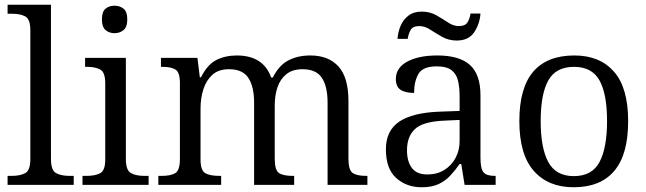

<svg xmlns="http://www.w3.org/2000/svg" viewBox="-20 -780 2727 810"><path d="M12 0V-38H29Q66 -38 87 -50Q108 -62 108 -109V-652Q108 -699 87 -710.5Q66 -722 32 -722H12V-760H195V-109Q195 -62 216 -50Q237 -38 274 -38H291V0Z M463 -640Q441 -640 425.5 -653Q410 -666 410 -698Q410 -731 425.5 -743.5Q441 -756 463 -756Q485 -756 501 -743.5Q517 -731 517 -698Q517 -666 501 -653Q485 -640 463 -640ZM328 0V-38H345Q382 -38 403 -49.5Q424 -61 424 -107V-428Q424 -475 403 -486.5Q382 -498 348 -498H339V-536H511V-109Q511 -62 532 -50Q553 -38 590 -38H607V0Z M648 0V-38H662Q701 -38 720 -50Q739 -62 739 -110V-429Q739 -475 720.5 -486.5Q702 -498 665 -498H659V-536H813L823 -454H828Q855 -508 893 -527Q931 -546 979 -546Q1091 -546 1124 -453H1131Q1157 -505 1197 -525.5Q1237 -546 1289 -546Q1366 -546 1408 -499.5Q1450 -453 1450 -354V-111Q1450 -62 1468 -50Q1486 -38 1525 -38H1530V0H1362V-347Q1362 -415 1338 -451.5Q1314 -488 1256 -488Q1214 -488 1188 -467Q1162 -446 1150.5 -411.5Q1139 -377 1139 -335V-111Q1139 -62 1157 -50Q1175 -38 1215 -38H1221V0H1052V-347Q1052 -414 1028 -451Q1004 -488 946 -488Q902 -488 876 -464.5Q850 -441 838 -403.5Q826 -366 826 -322V-107Q826 -61 846 -49.5Q866 -38 905 -38H913V0Z M1759 10Q1695 10 1651.5 -29Q1608 -68 1608 -150Q1608 -229 1664.5 -267Q1721 -305 1836 -309L1919 -312V-373Q1919 -410 1912.5 -438.5Q1906 -467 1885.5 -483.5Q1865 -500 1822 -500Q1764 -500 1745.5 -468.5Q1727 -437 1727 -388Q1689 -388 1669.5 -401.5Q1650 -415 1650 -447Q1650 -494 1698 -520Q1746 -546 1825 -546Q1918 -546 1962.5 -506Q2007 -466 2007 -378V-115Q2007 -69 2019.5 -53.5Q2032 -38 2067 -38H2071V0H1940L1926 -88H1919Q1900 -61 1879.5 -39Q1859 -17 1830.5 -3.5Q1802 10 1759 10ZM1783 -44Q1824 -44 1854.5 -63Q1885 -82 1902 -114Q1919 -146 1919 -185V-274L1853 -271Q1764 -267 1730.5 -235.5Q1697 -204 1697 -146Q1697 -99 1717.5 -71.5Q1738 -44 1783 -44ZM1907 -609Q1873 -609 1845.5 -624.5Q1818 -640 1795 -655Q1772 -670 1749 -670Q1721 -670 1712 -653Q1703 -636 1700 -616H1657Q1659 -645 1670 -671Q1681 -697 1703 -714Q1725 -731 1759 -731Q1794 -731 1821 -715.5Q1848 -700 1870.5 -685Q1893 -670 1915 -670Q1943 -670 1952.5 -686Q1962 -702 1965 -723H2007Q2004 -679 1980.5 -644Q1957 -609 1907 -609Z M2400 10Q2293 10 2232 -59Q2171 -128 2171 -269Q2171 -409 2229.5 -477.5Q2288 -546 2403 -546Q2510 -546 2570 -478Q2630 -410 2630 -269Q2630 -128 2571.5 -59Q2513 10 2400 10ZM2401 -37Q2478 -37 2509.5 -97Q2541 -157 2541 -269Q2541 -384 2509 -441Q2477 -498 2402 -498Q2325 -498 2293 -440.5Q2261 -383 2261 -269Q2261 -156 2293 -96.5Q2325 -37 2401 -37Z"/></svg>

Font: Noto Serif Hentaigana
Style: Regular
Weight: 400
Designer: Kazuhiro Yamada
Foundry: nipponia
Version: Version 1.000; ttfautohint (v1.8.4.7-5d5b)